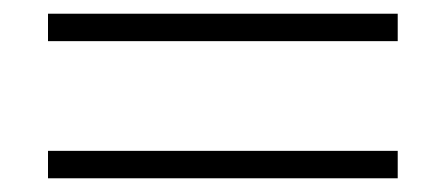

<svg xmlns="http://www.w3.org/2000/svg" viewBox="-20 -550 650 280"><path d="M560 -530V-490H50V-530ZM560 -330V-290H50V-330Z"/></svg>

Font: Kumar One
Style: Regular
Weight: 400
Designer: Parimal Parmar
Foundry: Indian Type Foundry
Version: Version 1.001;PS 1.001;hotconv 1.0.88;makeotf.lib2.5.647800